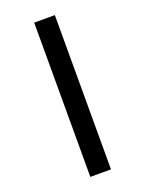

<svg xmlns="http://www.w3.org/2000/svg" viewBox="-178 -843 864 1144"><g transform="rotate(-20 254.5 -271.0)"><path d="M189 -760H320V218H189Z"/></g></svg>

Font: Noto Sans Thaana Black
Style: Regular
Weight: 900
Designer: David Williams
Foundry: Google Inc.
Version: Version 3.001; ttfautohint (v1.8.4.7-5d5b)